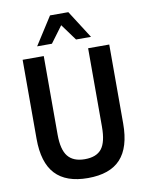

<svg xmlns="http://www.w3.org/2000/svg" viewBox="-99 -993 825 1074"><g transform="rotate(-10 313.0 -456.5)"><path d="M313 10Q189 10 128 -55.5Q67 -121 67 -256V-705H187V-259Q187 -173 218 -135Q249 -97 314 -97Q380 -97 409.5 -134.5Q439 -172 439 -259V-705H559V-256Q559 -121 498.5 -55.5Q438 10 313 10ZM160 -765 261 -923H365L466 -765H381L313 -858L244 -765Z"/></g></svg>

Font: Nunito Sans 10pt Condensed
Style: Bold
Weight: 700
Width: 3
Designer: Vernon Adams
Foundry: Vernon Adams
Version: Version 3.101;gftools[0.9.27]